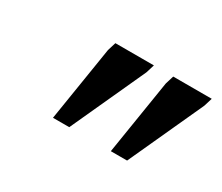

<svg xmlns="http://www.w3.org/2000/svg" viewBox="-60 -805 596 516"><g transform="rotate(30 238.0 -547.0)"><path d="M132.5 -418.5 169.5 -650 177.5 -676H297L289 -650L183 -418.5ZM312 -418.5 349 -650 357 -676H476.5L468.5 -650L362.5 -418.5Z"/></g></svg>

Font: Newsreader 16pt 16pt SemiBold
Style: Italic
Weight: 600
Italic angle: -17°
Version: Version 1.003